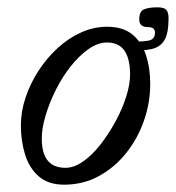

<svg xmlns="http://www.w3.org/2000/svg" viewBox="-20 -491 480 524"><path d="M155 13Q112 13 86 -9.5Q60 -32 48.5 -69Q37 -106 37 -149Q37 -187 50 -225.5Q63 -264 85.5 -298.5Q108 -333 137.5 -360Q167 -387 201.5 -402.5Q236 -418 272 -418Q315 -418 340.5 -397.5Q366 -377 378 -341.5Q390 -306 390 -262Q390 -211 373 -162Q356 -113 324.5 -73.5Q293 -34 250 -10.5Q207 13 155 13ZM159 -33Q182 -33 207 -50.5Q232 -68 254.5 -97Q277 -126 295.5 -160Q314 -194 324.5 -227.5Q335 -261 335 -287Q335 -331 319.5 -353Q304 -375 272 -375Q247 -375 221.5 -357Q196 -339 173 -310Q150 -281 132.5 -246Q115 -211 104.5 -176Q94 -141 94 -113Q94 -73 110 -53Q126 -33 159 -33ZM332 -352 333 -377Q366 -377 384.5 -380Q403 -383 403 -402Q403 -417 384 -417Q360 -417 360 -438Q360 -460 373 -465.5Q386 -471 410 -471Q428 -471 434 -464Q440 -457 440 -441Q440 -400 428.5 -381Q417 -362 393 -357Q369 -352 332 -352Z"/></svg>

Font: Junicode VF
Style: Italic
Weight: 400
Italic angle: -11°
Designer: Peter S. Baker
Version: Version 2.209